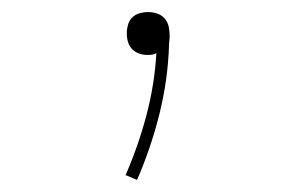

<svg xmlns="http://www.w3.org/2000/svg" viewBox="-20 -83 490 318"><path d="M207 215 188 207Q209 159 222.5 108Q236 57 239 5Q236 7 232 7.5Q228 8 224 8Q217 8 210 5.5Q203 3 198.5 -2Q194 -7 192 -13.5Q190 -20 190 -28Q190 -35 192 -42Q194 -49 199 -54Q204 -59 211 -61Q218 -63 225 -63Q233 -63 240.5 -60.5Q248 -58 253 -52Q258 -46 259.5 -38.5Q261 -31 261 -23Q261 -19 260.5 -15.5Q260 -12 260 -8Q258 50 244 106Q230 162 207 215Z"/></svg>

Font: Zed Sans Thin Extended
Style: Regular
Weight: 100
Width: 7
Designer: Belleve Invis
Foundry: Belleve Invis
Version: Version 1.0.0; ttfautohint (v1.8.4)